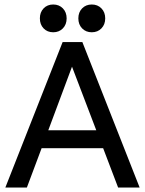

<svg xmlns="http://www.w3.org/2000/svg" viewBox="-20 -838 648 858"><path d="M3.9 0 259.8 -649.9H348.1L604 0H507.8L440.9 -175.8H166L100.1 0ZM433.3 -711.2Q416.5 -693.8 390.1 -693.8Q363.8 -693.8 346.9 -711.2Q330.1 -728.5 330.1 -755.9Q330.1 -783.2 346.9 -800.5Q363.8 -817.9 390.1 -817.9Q416.5 -817.9 433.3 -800.5Q450.2 -783.2 450.2 -755.9Q450.2 -728.5 433.3 -711.2ZM261 -711.2Q244.1 -693.8 217.8 -693.8Q191.4 -693.8 174.8 -711.2Q158.2 -728.5 158.2 -755.9Q158.2 -783.2 174.8 -800.5Q191.4 -817.9 217.8 -817.9Q244.1 -817.9 261 -800.5Q277.8 -783.2 277.8 -755.9Q277.8 -728.5 261 -711.2ZM195.8 -255.9H410.2L301.8 -540Z"/></svg>

Font: Apfel Grotezk
Style: Regular
Weight: 400
Designer: Luigi Gorlero
Foundry: © 2023, Luigi Gorlero & Collletttivo
Version: Version 2.000;Glyphs 3.2 (3217)